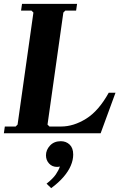

<svg xmlns="http://www.w3.org/2000/svg" viewBox="-23 -690 637 994"><path d="M540 -210H575L498 0H-3L2 -35H58L68 -45L150 -625L140 -635H86L91 -670H376L371 -635H315L305 -625L223 -45L233 -35H293Q358 -35 423 -75.5Q488 -116 540 -210ZM292 41Q319 41 337.5 58.5Q356 76 356 110Q356 138 343.5 167.5Q331 197 305.5 226.5Q280 256 242 284L218 261Q251 235 266 213Q281 191 287 172Q283 173 280 173.5Q277 174 272 174Q247 174 231 156.5Q215 139 215 114Q215 86 236 63.5Q257 41 292 41Z"/></svg>

Font: Brygada 1918
Style: Bold Italic
Weight: 700
Italic angle: -8°
Designer: Mateusz Machalski | Borys Kosmynka | Przemek Hoffer
Foundry: NIEPODLEGLA 2018
Version: Version 3.006